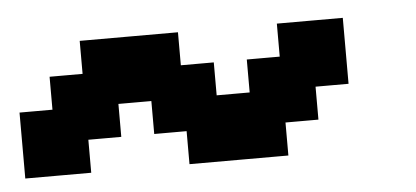

<svg xmlns="http://www.w3.org/2000/svg" viewBox="-30 -574 663 306"><g transform="rotate(-5 302.0 -420.5)"><path d="M52.7 -315.4H0V-368.2V-420.9H26.4H52.7V-447.3V-473.6H79.1H105.5V-500V-526.4H184.6H262.7V-500V-473.6H289.1H315.4V-447.3V-420.9H341.8H368.2V-447.3V-473.6H394.5H420.9V-500V-526.4H473.6H526.4V-473.6V-420.9H500H473.6V-394.5V-368.2H447.3H420.9V-341.8V-315.4H341.8H262.7V-341.8V-368.2H237.3H210.9V-394.5V-420.9H184.6H158.2V-394.5V-368.2H131.8H105.5V-341.8V-315.4Z"/></g></svg>

Font: VCR Jazz Mono
Style: Regular
Weight: 400
Version: Version 3.1